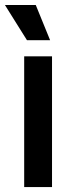

<svg xmlns="http://www.w3.org/2000/svg" viewBox="-56 -758 273 778"><path d="M42 0V-529.8H154.8V0ZM-36.1 -737.8H88.9L147 -595.2H53.2Z"/></svg>

Font: Lumene Sans Condensed
Style: Bold
Weight: 600
Width: 3
Designer: Deni Anggara
Version: Version 1.003;Glyphs 3.1.2 (3151)